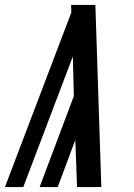

<svg xmlns="http://www.w3.org/2000/svg" viewBox="-21 -755 541 775"><path d="M290 0 283 -190 212 0H139L277 -367L273 -527L73 0H-1L267 -705L266 -735H364L388 0Z"/></svg>

Font: Iosevka Curly Semibold
Style: Italic
Weight: 600
Italic angle: -9°
Monospace: yes
Designer: Belleve Invis
Foundry: Belleve Invis
Version: Version 22.1.2; ttfautohint (v1.8.4)